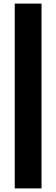

<svg xmlns="http://www.w3.org/2000/svg" viewBox="-20 -828 313 1068"><path d="M211 -808V220H62V-808Z"/></svg>

Font: Encode Sans Compressed
Style: ExtraBold
Weight: 800
Designer: Pablo Impallari, Andres Torresi
Foundry: Pablo Impallari, Andres Torresi
Version: Version 1.000; ttfautohint (v1.00) -l 8 -r 50 -G 200 -x 14 -